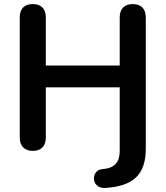

<svg xmlns="http://www.w3.org/2000/svg" viewBox="-20 -733 813 943"><path d="M499 190C629 181 696 130 696 -3V-647C696 -690 673 -713 632 -713C591 -713 568 -690 568 -647V-411H205V-647C205 -690 182 -713 141 -713C100 -713 77 -690 77 -647V-58C77 -16 100 8 141 8C183 8 205 -16 205 -58V-304H568V7C568 68 539 94 480 98C426 104 425 195 499 190Z"/></svg>

Font: Nunito
Style: Bold
Weight: 700
Designer: Vernon Adams
Foundry: Vernon Adams
Version: Version 3.602